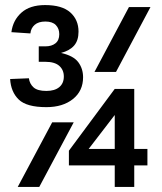

<svg xmlns="http://www.w3.org/2000/svg" viewBox="-20 -738 640 758"><path d="M163 -315Q85 -315 54 -345Q23 -375 20 -426L94 -429Q97 -407 112.5 -393Q128 -379 163 -379Q196 -379 214 -394Q232 -409 232 -436Q232 -462 214 -478Q196 -494 159 -494H133V-555H159Q184 -555 199 -567Q214 -579 214 -603Q214 -625 200.5 -639Q187 -653 159 -653Q132 -653 117 -640Q102 -627 100 -606L25 -611Q31 -658 64.5 -688Q98 -718 158 -718Q225 -718 257.5 -689Q290 -660 290 -613Q290 -578 272.5 -558Q255 -538 221 -529Q270 -518 289 -492.5Q308 -467 308 -433Q308 -379 268 -347Q228 -315 163 -315ZM353 -454 489 -710H574L438 -454ZM50 0 186 -255H271L135 0ZM433 0V-85H252V-143L433 -387H510V-150H562V-85H510V0ZM330 -150H433V-284Z"/></svg>

Font: Geist Mono Medium
Style: Regular
Weight: 500
Monospace: yes
Designer: Basement.studio, Andrés Briganti, Mateo Zaragoza
Foundry: Basement.studio, Vercel, Andrés Briganti, Guido Ferreyra, Mateo Zaragoza
Version: Version 1.500; ttfautohint (v1.8.4.7-5d5b)